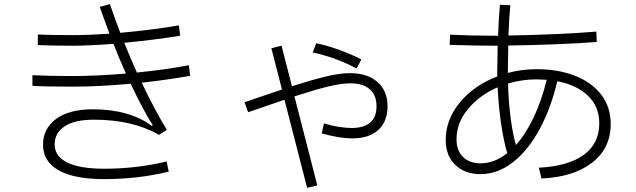

<svg xmlns="http://www.w3.org/2000/svg" viewBox="-20 -831 3060 924"><path d="M782 -54 792 -5Q645 31 481 31Q337 31 262 -11.5Q187 -54 187 -135Q187 -212 250 -258.5Q313 -305 426 -305Q602 -305 711 -225L715 -229Q670 -298 609 -428Q458 -414 325 -414Q196 -414 136 -418V-469Q230 -465 324 -465Q445 -465 586 -477Q550 -557 526 -620Q409 -611 331 -611Q232 -611 162 -614V-665Q211 -662 331 -662Q408 -662 507 -669Q493 -705 460 -798L509 -811Q541 -719 559 -673Q721 -688 841 -709L847 -659Q723 -639 578 -625Q614 -536 639 -482Q779 -496 889 -517L895 -466Q780 -446 662 -433Q726 -299 783 -206L745 -182Q619 -255 432 -255Q339 -255 291 -223Q243 -191 243 -136Q243 -79 303.5 -49Q364 -19 482 -19Q636 -19 782 -54Z M1696 -501Q1606 -551 1485 -579L1502 -623Q1558 -611 1615.5 -590Q1673 -569 1719 -545ZM1845 -320Q1845 -246 1800.5 -205.5Q1756 -165 1675 -165Q1615 -165 1528 -189L1539 -237Q1613 -215 1675 -215Q1792 -217 1792 -320Q1792 -373 1759.5 -401.5Q1727 -430 1665 -430Q1622 -430 1558.5 -414.5Q1495 -399 1397 -367L1507 61L1458 73L1349 -351L1174 -291L1157 -339L1224 -362Q1258 -374 1286 -383Q1314 -392 1337 -400L1286 -599L1335 -611L1385 -416Q1482 -447 1549 -463Q1616 -479 1664 -479Q1748 -479 1796.5 -436.5Q1845 -394 1845 -320Z M2919 -234Q2919 -118 2830 -48.5Q2741 21 2586 28L2573 -24Q2714 -31 2789 -85.5Q2864 -140 2864 -237Q2864 -318 2810 -370Q2756 -422 2662 -440Q2632 -312 2577.5 -210.5Q2523 -109 2449.5 -51Q2376 7 2292 7Q2217 7 2171 -37.5Q2125 -82 2125 -157Q2125 -256 2193.5 -338.5Q2262 -421 2373 -463V-484Q2373 -519 2375 -611H2360Q2278 -611 2144 -615L2146 -664Q2251 -659 2358 -659H2377Q2380 -747 2386 -808L2436 -806Q2430 -749 2427 -660Q2686 -665 2850 -679L2852 -629Q2763 -622 2641 -617.5Q2519 -613 2426 -612Q2424 -514 2424 -484V-480Q2490 -498 2563 -498Q2665 -498 2745.5 -467Q2826 -436 2872.5 -376.5Q2919 -317 2919 -234ZM2611 -447Q2579 -449 2562 -449Q2491 -449 2425 -429Q2427 -346 2437 -267Q2447 -188 2463 -133Q2511 -187 2549 -267.5Q2587 -348 2611 -447ZM2293 -45Q2360 -45 2421 -94Q2403 -156 2391 -239Q2379 -322 2375 -411Q2286 -372 2231.5 -305.5Q2177 -239 2177 -161Q2177 -106 2208.5 -75.5Q2240 -45 2293 -45Z"/></svg>

Font: IBM Plex Sans JP Light
Style: Regular
Weight: 300
Designer: Mike Abbink; Paul van der Laan; Pieter van Rosmalen; Wujin Sim; Yejin Wi; Jinhee Kim; Boomi Park; Yona Kim; Kichan Ma
Foundry: Sandoll Inc.
Version: Version 1.002